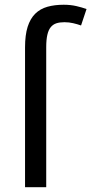

<svg xmlns="http://www.w3.org/2000/svg" viewBox="-20 -785 383 805"><path d="M85 0V-585.9Q85 -638.2 95.9 -672.6Q106.9 -707 127.7 -727.5Q148.4 -748 178.7 -756.6Q209 -765.1 247.1 -765.1Q275.9 -765.1 300 -759.5Q324.2 -753.9 342.8 -747.1L319.8 -678.2Q304.7 -683.6 287.1 -687.7Q269.5 -691.9 250 -691.9Q230.5 -691.9 216.3 -687.3Q202.1 -682.6 192.6 -670.9Q183.1 -659.2 178.5 -638.9Q173.8 -618.7 173.8 -586.9V0Z"/></svg>

Font: Droid Sans
Style: Regular
Weight: 400
Foundry: Ascender Corporation
Version: Version 1.00 build 114